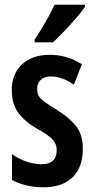

<svg xmlns="http://www.w3.org/2000/svg" viewBox="-20 -786 401 816"><path d="M332 -154Q332 -74 288 -32Q244 10 166 10Q127 10 93 2Q59 -6 31 -21V-131Q55 -113 89 -100.5Q123 -88 157 -88Q221 -88 221 -148Q221 -173 204.5 -192Q188 -211 139 -238Q88 -267 59 -305Q30 -343 30 -404Q30 -472 73.5 -512.5Q117 -553 191 -553Q229 -553 262.5 -543Q296 -533 328 -513L294 -426Q272 -442 247 -451.5Q222 -461 196 -461Q168 -461 153 -446.5Q138 -432 138 -408Q138 -391 144.5 -379Q151 -367 169 -353.5Q187 -340 220 -320Q270 -290 301 -253Q332 -216 332 -154ZM341 -757Q328 -737 304 -709.5Q280 -682 253.5 -654Q227 -626 205 -606H127V-618Q154 -658 175 -695Q196 -732 212 -766H341Z"/></svg>

Font: Noto Sans ExtraCondensed SemiBold
Style: Regular
Weight: 600
Width: 2
Designer: Monotype Design Team
Foundry: Monotype Imaging Inc.
Version: Version 2.013; ttfautohint (v1.8.4.7-5d5b)